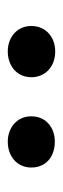

<svg xmlns="http://www.w3.org/2000/svg" viewBox="150 -920 165 506"><g transform="rotate(-90 233.0 -666.5)"><path d="M113 -605C151 -605 180 -629 180 -667C180 -704 151 -729 113 -729C75 -729 45 -705 45 -667C45 -628 74 -605 113 -605ZM351 -604C389 -604 418 -629 418 -667C418 -704 389 -729 351 -729C313 -729 283 -705 283 -667C283 -629 312 -604 351 -604Z"/></g></svg>

Font: Asimov
Style: Edge
Weight: 500
Designer: Google
Version: Version 2.000980: 2014